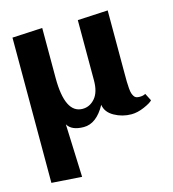

<svg xmlns="http://www.w3.org/2000/svg" viewBox="-110 -593 835 927"><g transform="rotate(-15 307.0 -130.0)"><path d="M35.2 -494.1 186 -502V-252.9Q186 -74.2 273.9 -74.2Q310.1 -74.2 335.9 -104Q361.8 -133.8 361.8 -192.9V-494.1L513.2 -502V-192.9Q513.2 -163.1 513.4 -146.7Q513.7 -130.4 515.1 -112.8Q516.6 -95.2 519.3 -86.9Q522 -78.6 526.6 -71.3Q531.2 -64 538.1 -61.5Q544.9 -59.1 555.2 -59.1Q573.2 -59.1 584 -65.9L603 -28.8Q593.8 -17.6 559.6 -2.7Q525.4 12.2 495.1 12.2Q449.7 12.2 410.2 -9.8Q370.6 -31.7 365.2 -69.8Q320.3 12.2 256.8 12.2Q196.3 12.2 175.8 -22.9L186 242.2L35.2 231.9Z"/></g></svg>

Font: Linguistics Pro
Style: Bold
Weight: 700
Designer: Stefan Peev, Context Ltd
Foundry: Stefan Peev, Context Ltd
Version: Version 001.000